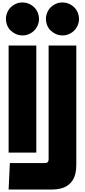

<svg xmlns="http://www.w3.org/2000/svg" viewBox="-20 -1240 690 1560"><path d="M488 -952Q445 -952 409 -978Q387 -993 375.5 -1011Q364 -1029 360 -1043Q357 -1053 355 -1064Q353 -1075 353 -1086Q353 -1110 360.5 -1130Q368 -1150 379 -1166Q390 -1181 408 -1194Q426 -1207 446 -1214Q465 -1220 488 -1220Q532 -1220 567 -1194Q590 -1177 600.5 -1159Q611 -1141 615 -1129Q618 -1119 620 -1108Q622 -1097 622 -1086Q622 -1062 614.5 -1042Q607 -1022 596 -1007Q585 -991 567 -978Q549 -965 530 -959Q511 -952 488 -952ZM163 -952Q120 -952 84 -978Q62 -993 50.5 -1011Q39 -1029 35 -1043Q32 -1053 30 -1064Q28 -1075 28 -1086Q28 -1110 35.5 -1130Q43 -1150 54 -1166Q65 -1181 83 -1194Q101 -1207 121 -1214Q140 -1220 163 -1220Q207 -1220 242 -1194Q265 -1177 275.5 -1159Q286 -1141 290 -1129Q293 -1119 295 -1108Q297 -1097 297 -1086Q297 -1062 289.5 -1042Q282 -1022 271 -1007Q260 -991 242 -978Q224 -965 205 -959Q186 -952 163 -952ZM375 -870H600V100Q600 180 568 228Q536 276 472 292Q440 300 400 300H50L60 85H345Q375 85 375 55ZM50 0V-870H275V0Z"/></svg>

Font: Boldonse
Style: Regular
Weight: 400
Designer: Universitype Foundry
Foundry: Universitype Foundry
Version: Version 1.000; ttfautohint (v1.8.4.7-5d5b)